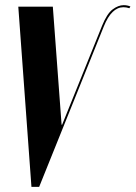

<svg xmlns="http://www.w3.org/2000/svg" viewBox="-20 -725 526 745"><path d="M219 -241H221L376 -625Q395 -672 417 -688.5Q439 -705 460 -705Q473 -705 486 -700L482 -693Q471 -697 459 -697Q413 -697 383 -623L132 0H102L51 -699H185Z"/></svg>

Font: Moniqa Black Ita Display
Style: Italic
Weight: 900
Italic angle: -10°
Designer: Rajesh Rajput
Foundry: Rajesh Rajput
Version: Version 1.000